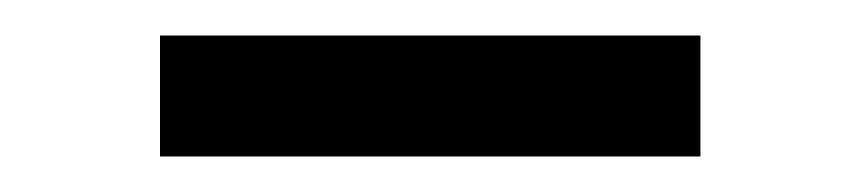

<svg xmlns="http://www.w3.org/2000/svg" viewBox="-20 -769 484 108"><path d="M374 -681H70V-749H374Z"/></svg>

Font: Hind Kochi Medium
Style: Regular
Weight: 500
Designer: Dhruvi Tolia
Foundry: Indian Type Foundry
Version: Version 0.702;PS 1.0;hotconv 1.0.81;makeotf.lib2.5.63406